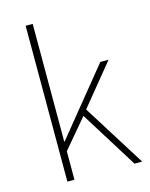

<svg xmlns="http://www.w3.org/2000/svg" viewBox="-119 -870 736 945"><g transform="rotate(-15 249.5 -397.0)"><path d="M105 0V-794H141V-194H143L414 -527H456L286 -319L486 0H447L265 -292L141 -145V0Z"/></g></svg>

Font: Noto Sans HK Thin
Style: Regular
Weight: 100
Designer: Ryoko NISHIZUKA 西塚涼子 (kana, bopomofo & ideographs); Paul D. Hunt (Latin, Greek & Cyrillic); Sandoll Communications 산돌커뮤니
Foundry: Adobe
Version: Version 2.004-H2;hotconv 1.0.118;makeotfexe 2.5.65603